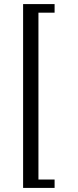

<svg xmlns="http://www.w3.org/2000/svg" viewBox="-20 -754 380 939"><path d="M247 -734V-692H168V124H247V165H93V-734Z"/></svg>

Font: Arima Madurai
Style: Regular
Weight: 400
Designer: Joana Correia and Natanael Gama
Foundry: NDISCOVER
Version: Version 1.020